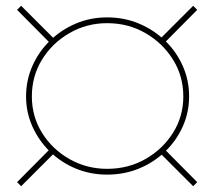

<svg xmlns="http://www.w3.org/2000/svg" viewBox="-20 -649 740 663"><path d="M350 -46Q292 -46 241.5 -67Q191 -88 152.5 -125.5Q114 -163 92 -212Q70 -261 70 -316Q70 -372 92 -421.5Q114 -471 152.5 -508.5Q191 -546 241.5 -567.5Q292 -589 350 -589Q409 -589 460 -567.5Q511 -546 550 -508.5Q589 -471 611 -421.5Q633 -372 633 -316Q633 -261 611 -212Q589 -163 550 -125.5Q511 -88 460 -67Q409 -46 350 -46ZM53 -6 39 -20 159 -141 174 -127ZM159 -494 39 -615 53 -629 174 -508ZM647 -6 526 -127 541 -141 661 -20ZM350 -66Q423 -66 482.5 -100Q542 -134 577.5 -190.5Q613 -247 613 -316Q613 -386 577.5 -443Q542 -500 482.5 -534.5Q423 -569 350 -569Q279 -569 219.5 -534.5Q160 -500 125 -443Q90 -386 90 -316Q90 -247 125 -190.5Q160 -134 219.5 -100Q279 -66 350 -66ZM541 -494 526 -508 647 -629 661 -615Z"/></svg>

Font: Montserrat Thin Thin
Style: Regular
Weight: 250
Version: Version 9.000